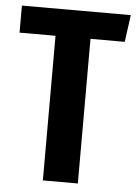

<svg xmlns="http://www.w3.org/2000/svg" viewBox="-51 -732 547 771"><g transform="rotate(5 222.5 -346.0)"><path d="M445 -692 430 -583H292V0H151V-583H6V-692Z"/></g></svg>

Font: Fira Sans Extra Condensed SemiBold
Style: Regular
Weight: 600
Width: 1
Designer: Carrois Corporate & Edenspiekermann AG
Foundry: Carrois Corporate GbR & Edenspiekermann AG
Version: Version 4.203